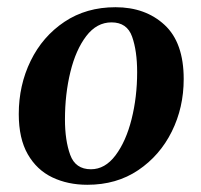

<svg xmlns="http://www.w3.org/2000/svg" viewBox="-20 -500 558 532"><path d="M222 12Q168 12 125 -8.5Q82 -29 57 -72.5Q32 -116 32 -184Q32 -264 65 -331.5Q98 -399 158.5 -439.5Q219 -480 300 -480Q383 -480 436 -431Q489 -382 489 -281Q489 -202 456 -135.5Q423 -69 363 -28.5Q303 12 222 12ZM232 -31Q271 -31 300 -69.5Q329 -108 344.5 -169.5Q360 -231 360 -300Q360 -359 346 -398.5Q332 -438 289 -438Q248 -438 219 -400Q190 -362 175 -300.5Q160 -239 160 -169Q160 -111 174.5 -71Q189 -31 232 -31Z"/></svg>

Font: STIX Two Text SemiBold
Style: Italic
Weight: 600
Italic angle: -12°
Designer: Ross Mills, John Hudson & Paul Hanslow, Tiro Typeworks Ltd; with prior portions MicroPress Inc. and Coen Hoffman, Elsevi
Foundry: Tiro Typeworks Ltd
Version: Version 2.13 b171